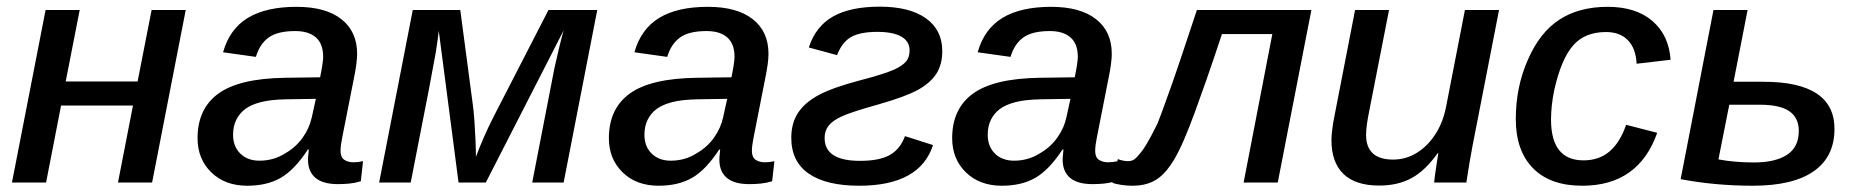

<svg xmlns="http://www.w3.org/2000/svg" viewBox="-20 -559 5697 588"><path d="M167 -235.8 121.1 0H16.6L119.6 -528.3H224.1L181.2 -309.6H401.4L444.3 -528.3H548.8L445.8 0H341.3L387.2 -235.8Z M1015.1 4.9Q968.8 4.9 946 -14.4Q923.3 -33.7 923.3 -69.8Q923.3 -78.1 924.3 -85.9Q925.3 -93.8 925.8 -101.1H922.9Q882.3 -39.1 840.1 -14.6Q797.9 9.8 737.3 9.8Q668.9 9.8 627 -31.2Q585 -72.3 585 -135.7Q585 -226.1 648.9 -272.5Q712.9 -318.8 853.5 -320.8L960.4 -322.3Q969.7 -368.7 969.7 -384.8Q969.7 -424.8 947.5 -444.3Q925.3 -463.9 884.3 -463.9Q830.1 -463.9 802.7 -444.1Q775.4 -424.3 763.7 -384.8L663.1 -398.9Q683.1 -470.2 739 -504.2Q794.9 -538.1 888.2 -538.1Q977.5 -538.1 1025.6 -500.2Q1073.7 -462.4 1073.7 -394Q1073.7 -366.7 1063.5 -317.4L1027.8 -136.7Q1022.9 -112.8 1022.9 -96.7Q1022.9 -77.6 1034.2 -69.8Q1045.4 -62 1062.5 -62Q1077.1 -62 1091.8 -65.4L1085 -3.9Q1067.4 1.5 1050 3.2Q1032.7 4.9 1015.1 4.9ZM693.8 -146Q693.8 -110.4 716.1 -88.6Q738.3 -66.9 774.4 -66.9Q818.8 -66.9 855 -90.3Q886.2 -108.4 907 -137.5Q927.7 -166.5 935.1 -200.7L947.3 -256.3L856.4 -254.9Q808.1 -253.9 778.3 -246.1Q748.5 -238.3 731 -225.1Q713.9 -212.4 703.9 -192.6Q693.8 -172.9 693.8 -146Z M1314.5 -397.9Q1311.5 -379.4 1292.5 -280Q1273.4 -180.7 1237.8 0H1141.1L1244.1 -528.3H1389.6L1426.8 -247.6Q1430.7 -221.2 1432.9 -189.2Q1435.1 -157.2 1436.3 -127.7Q1437.5 -98.1 1437.5 -78.6Q1459.5 -137.7 1489.7 -197.8L1659.7 -528.3H1809.1L1706.1 0H1609.9L1677.7 -349.1Q1683.6 -376.5 1691.7 -410.2Q1699.7 -443.8 1706.1 -465.8L1467.8 0H1384.3L1323.7 -464.8Q1322.8 -455.1 1320.3 -437.3Q1317.9 -419.4 1314.5 -397.9Z M2274.9 4.9Q2228.5 4.9 2205.8 -14.4Q2183.1 -33.7 2183.1 -69.8Q2183.1 -78.1 2184.1 -85.9Q2185.1 -93.8 2185.5 -101.1H2182.6Q2142.1 -39.1 2099.9 -14.6Q2057.6 9.8 1997.1 9.8Q1928.7 9.8 1886.7 -31.2Q1844.7 -72.3 1844.7 -135.7Q1844.7 -226.1 1908.7 -272.5Q1972.7 -318.8 2113.3 -320.8L2220.2 -322.3Q2229.5 -368.7 2229.5 -384.8Q2229.5 -424.8 2207.3 -444.3Q2185.1 -463.9 2144 -463.9Q2089.8 -463.9 2062.5 -444.1Q2035.2 -424.3 2023.4 -384.8L1922.9 -398.9Q1942.9 -470.2 1998.8 -504.2Q2054.7 -538.1 2147.9 -538.1Q2237.3 -538.1 2285.4 -500.2Q2333.5 -462.4 2333.5 -394Q2333.5 -366.7 2323.2 -317.4L2287.6 -136.7Q2282.7 -112.8 2282.7 -96.7Q2282.7 -77.6 2293.9 -69.8Q2305.2 -62 2322.3 -62Q2336.9 -62 2351.6 -65.4L2344.7 -3.9Q2327.1 1.5 2309.8 3.2Q2292.5 4.9 2274.9 4.9ZM1953.6 -146Q1953.6 -110.4 1975.8 -88.6Q1998 -66.9 2034.2 -66.9Q2078.6 -66.9 2114.7 -90.3Q2146 -108.4 2166.7 -137.5Q2187.5 -166.5 2194.8 -200.7L2207 -256.3L2116.2 -254.9Q2067.9 -253.9 2038.1 -246.1Q2008.3 -238.3 1990.7 -225.1Q1973.6 -212.4 1963.6 -192.6Q1953.6 -172.9 1953.6 -146Z M2667 -461.4Q2614.3 -461.4 2586.4 -445.6Q2558.6 -429.7 2543.5 -390.1L2457 -413.6Q2478 -478.5 2531.2 -508.5Q2584.5 -538.6 2674.3 -538.6Q2765.6 -538.6 2815.7 -502.9Q2865.7 -467.3 2865.7 -402.8Q2865.7 -361.8 2847.9 -333.7Q2830.1 -305.7 2792 -284.2Q2752.9 -262.7 2670.4 -239.3Q2581.5 -214.4 2556.2 -201.7Q2529.8 -189.5 2517.6 -174.1Q2505.4 -158.7 2505.4 -136.2Q2505.4 -66.4 2613.8 -66.4Q2672.9 -66.4 2704.8 -84.2Q2736.8 -102.1 2751.5 -142.1L2837.4 -114.7Q2796.9 9.8 2611.3 9.8Q2510.7 9.8 2457 -27.1Q2403.3 -64 2403.3 -137.2Q2403.3 -182.1 2424.3 -213.9Q2445.3 -245.6 2488.5 -268.6Q2531.7 -291.5 2617.7 -314Q2653.3 -323.2 2677.7 -331.1Q2702.1 -338.9 2718.3 -345.7Q2744.1 -357.9 2754.9 -370.8Q2765.6 -383.8 2765.6 -404.3Q2765.6 -432.6 2740.2 -447Q2714.8 -461.4 2667 -461.4Z M3326.2 4.9Q3279.8 4.9 3257.1 -14.4Q3234.4 -33.7 3234.4 -69.8Q3234.4 -78.1 3235.4 -85.9Q3236.3 -93.8 3236.8 -101.1H3233.9Q3193.4 -39.1 3151.1 -14.6Q3108.9 9.8 3048.3 9.8Q2980 9.8 2938 -31.2Q2896 -72.3 2896 -135.7Q2896 -226.1 2960 -272.5Q3023.9 -318.8 3164.6 -320.8L3271.5 -322.3Q3280.8 -368.7 3280.8 -384.8Q3280.8 -424.8 3258.5 -444.3Q3236.3 -463.9 3195.3 -463.9Q3141.1 -463.9 3113.8 -444.1Q3086.4 -424.3 3074.7 -384.8L2974.1 -398.9Q2994.1 -470.2 3050 -504.2Q3106 -538.1 3199.2 -538.1Q3288.6 -538.1 3336.7 -500.2Q3384.8 -462.4 3384.8 -394Q3384.8 -366.7 3374.5 -317.4L3338.9 -136.7Q3334 -112.8 3334 -96.7Q3334 -77.6 3345.2 -69.8Q3356.4 -62 3373.5 -62Q3388.2 -62 3402.8 -65.4L3396 -3.9Q3378.4 1.5 3361.1 3.2Q3343.8 4.9 3326.2 4.9ZM3004.9 -146Q3004.9 -110.4 3027.1 -88.6Q3049.3 -66.9 3085.4 -66.9Q3129.9 -66.9 3166 -90.3Q3197.3 -108.4 3218 -137.5Q3238.8 -166.5 3246.1 -200.7L3258.3 -256.3L3167.5 -254.9Q3119.1 -253.9 3089.4 -246.1Q3059.6 -238.3 3042 -225.1Q3024.9 -212.4 3014.9 -192.6Q3004.9 -172.9 3004.9 -146Z M3575.2 -69.3Q3553.2 -32.7 3529.3 -14.6Q3512.7 -2 3492.7 3.9Q3472.7 9.8 3447.8 9.8Q3430.2 9.8 3413.3 7.1Q3396.5 4.4 3386.7 1L3403.3 -71.8Q3419.4 -65.4 3436 -65.4Q3442.9 -65.4 3450.2 -68.8Q3457.5 -72.3 3467.8 -85Q3478.5 -96.2 3492.2 -119.1Q3505.9 -142.1 3524.9 -180.7Q3530.8 -195.3 3538.1 -215.3Q3545.4 -235.4 3554.7 -261.2Q3571.8 -308.1 3594.2 -374.5Q3616.7 -440.9 3645.5 -528.3H3996.1L3893.1 0H3788.6L3876.5 -454.6H3722.2Q3695.3 -373.5 3674.6 -314.2Q3653.8 -254.9 3639.6 -216.3Q3621.6 -167 3605.7 -130.4Q3589.8 -93.8 3575.2 -69.3Z M4383.3 -90.3Q4344.2 -35.6 4302.2 -13.2Q4260.3 9.3 4204.1 9.3Q4130.9 9.3 4094.2 -26.4Q4057.6 -62 4057.6 -129.4Q4057.6 -139.2 4058.8 -152.6Q4060.1 -166 4062.5 -180.9Q4064.9 -195.8 4067.9 -209.5L4129.9 -528.3H4233.9L4173.8 -221.7Q4163.6 -172.4 4163.6 -146Q4163.6 -70.3 4246.6 -70.3Q4285.2 -70.3 4318.4 -90.6Q4351.6 -110.8 4375.5 -147.5Q4399.4 -184.1 4408.7 -232.4L4466.3 -528.3H4570.8L4489.7 -112.8Q4485.4 -90.8 4480.7 -62.7Q4476.1 -34.7 4470.7 0H4372.1Q4372.1 -3.4 4374.3 -20.8Q4376.5 -38.1 4379.9 -58.3Q4383.3 -78.6 4384.8 -90.3Z M4829.6 -67.9Q4877 -67.9 4909.2 -95.2Q4941.4 -122.6 4960 -176.8L5055.2 -152.3Q4998 9.8 4825.7 9.8Q4727.5 9.8 4674.8 -43.9Q4622.1 -97.7 4622.1 -194.3Q4622.1 -292 4658.7 -375Q4694.8 -459 4755.1 -498.5Q4815.4 -538.1 4903.8 -538.1Q4989.7 -538.1 5040.3 -494.9Q5090.8 -451.7 5096.2 -376L4992.2 -363.8Q4989.7 -411.1 4965.3 -436Q4940.9 -460.9 4898.4 -460.9Q4833 -460.9 4797.1 -419.2Q4761.2 -377.4 4740.2 -284.7Q4734.9 -259.3 4732.4 -236.1Q4730 -212.9 4730 -192.9Q4730 -67.9 4829.6 -67.9Z M5598.1 -164.1Q5598.1 -79.1 5534.7 -34.7Q5471.2 9.8 5348.1 9.8Q5233.4 9.8 5127 -10.3L5227.5 -528.3H5332L5289.1 -308.6H5380.4Q5489.3 -308.6 5543.7 -272.5Q5598.1 -236.3 5598.1 -164.1ZM5242.7 -70.8Q5293 -61.5 5351.6 -61.5Q5417 -61.5 5452.9 -85Q5488.8 -108.4 5488.8 -158.2Q5488.8 -198.2 5460 -218.3Q5431.2 -238.3 5369.1 -238.3H5275.9Z"/></svg>

Font: Arimo Medium
Style: Italic
Weight: 500
Italic angle: -12°
Designer: Steve Matteson
Foundry: Monotype Imaging Inc.
Version: Version 1.33